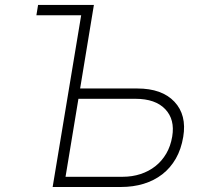

<svg xmlns="http://www.w3.org/2000/svg" viewBox="-20 -747 844 767"><path d="M132.1 -727.3H355.1L300.1 -393.5H528.4Q627.1 -393.5 676.8 -340.6Q726.6 -287.6 712 -200.3Q703.8 -150.9 682.4 -113.5Q660.9 -76 628.4 -50.8Q595.9 -25.6 554 -12.8Q512.1 0 463.1 0H190.3L304.3 -686.1H125.4ZM470.2 -40.8Q508.2 -40.8 541.4 -51.7Q574.6 -62.5 600.7 -83.1Q626.8 -103.7 644.2 -133.5Q661.6 -163.4 668 -201.7Q679.3 -269.5 640.3 -310.7Q600.9 -352.3 521.3 -352.3H293.3L241.8 -40.8Z"/></svg>

Font: Inter P Extra Light
Style: Italic
Weight: 200
Italic angle: 9.39999°
Designer: Rasmus Andersson
Foundry: rsms
Version: Version 3.018;git-588b23468